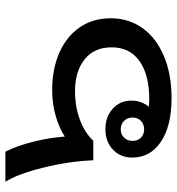

<svg xmlns="http://www.w3.org/2000/svg" viewBox="8 -656 658 714"><g transform="rotate(-90 337.0 -299.0)"><path d="M108 -136Q108 -180 137.5 -208Q167 -236 213 -236Q260 -236 290 -208.5Q320 -181 320 -138Q320 -120 313.5 -103Q307 -86 297 -75Q307 -73 326 -73Q415 -73 466.5 -109Q518 -145 518 -213Q518 -278 473 -313.5Q428 -349 356 -349Q297 -349 249 -331Q201 -313 170 -281H98Q94 -373 70.5 -467.5Q47 -562 18 -608H130Q152 -564 167 -504.5Q182 -445 186 -387Q220 -409 265 -421.5Q310 -434 359 -434Q437 -434 497.5 -407.5Q558 -381 592 -332Q626 -283 626 -216Q626 -149 589.5 -98Q553 -47 485.5 -18.5Q418 10 329 10Q226 10 167 -29.5Q108 -69 108 -136ZM257 -135Q257 -154 244.5 -166.5Q232 -179 213 -179Q194 -179 182 -166.5Q170 -154 170 -135Q170 -116 182 -104Q194 -92 213 -92Q232 -92 244.5 -104Q257 -116 257 -135Z"/></g></svg>

Font: Sarabun SemiBold
Style: Regular
Weight: 600
Designer: Suppakit Chalermlarp | Katatrad Co.,Ltd.
Foundry: Cadson Demak Co.,Ltd.
Version: Version 1.000; ttfautohint (v1.6)